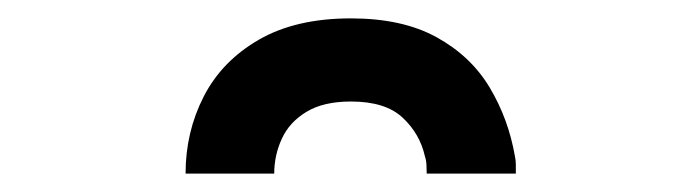

<svg xmlns="http://www.w3.org/2000/svg" viewBox="-20 -951 762 209"><path d="M182 -762Q182 -807.5 201.8 -846Q221.5 -884.5 261.8 -907.8Q302 -931 362 -931Q418 -931 455.2 -910.5Q492.5 -890 513 -855.8Q533.5 -821.5 540.5 -781Q541.5 -776.5 541.5 -771.8Q541.5 -767 541.5 -762H444.5Q444.5 -767 444.2 -771.8Q444 -776.5 442.5 -781Q437 -805.5 418.2 -823Q399.5 -840.5 362 -840.5Q332 -840.5 313.5 -829.2Q295 -818 286.8 -800Q278.5 -782 278.5 -762Z"/></svg>

Font: Undotted
Style: Bold
Weight: 700
Designer: Delve Withrington, Dave Bailey, Thomas Jockin
Foundry: Delve Fonts LLC
Version: Version 4.000